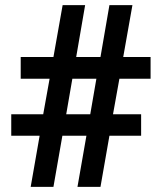

<svg xmlns="http://www.w3.org/2000/svg" viewBox="-20 -731 635 751"><path d="M318 -200 283 0H373L408 -200H532V-284H422L447 -423H569V-508H462L498 -711H408L373 -508H278L313 -711H225L189 -508H61V-423H174L149 -284H24V-200H135L100 0H189L224 -200ZM239 -284 263 -423H357L333 -284Z"/></svg>

Font: Asimov
Style: Regular
Weight: 500
Designer: Google
Version: Version 2.000980; 2014